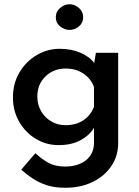

<svg xmlns="http://www.w3.org/2000/svg" viewBox="-20 -673 654 905"><path d="M288 212Q236 212 199 199.5Q162 187 133.5 168Q105 149 80 127L147 49Q175 76 207.5 94Q240 112 286 112Q348 112 385.5 82Q423 52 423 0V-71Q403 -36 360.5 -12.5Q318 11 256 11Q198 11 149 -18.5Q100 -48 70.5 -99Q41 -150 41 -214Q41 -280 72 -332Q103 -384 153.5 -413.5Q204 -443 261 -443Q316 -443 359 -424.5Q402 -406 424 -376L432 -424H537V2Q537 62 505 109.5Q473 157 417 184.5Q361 212 288 212ZM156 -218Q156 -179 174 -148.5Q192 -118 222 -100.5Q252 -83 289 -83Q339 -83 373.5 -106.5Q408 -130 423 -170V-263Q409 -302 373.5 -326Q338 -350 289 -350Q233 -350 194.5 -313Q156 -276 156 -218ZM243 -592Q243 -618 263.5 -635.5Q284 -653 308 -653Q332 -653 352 -635.5Q372 -618 372 -592Q372 -565 352 -548.5Q332 -532 308 -532Q284 -532 263.5 -548.5Q243 -565 243 -592Z"/></svg>

Font: Reem Kufi Medium
Style: Regular
Weight: 500
Designer: Khaled Hosny
Version: Version 1.001